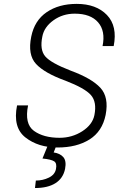

<svg xmlns="http://www.w3.org/2000/svg" viewBox="-20 -741 604 978"><path d="M460.9 -154.8Q474.1 -221.7 443.1 -256.8Q412.1 -292 313 -330.1Q207.5 -368.2 163.8 -415Q120.1 -461.9 139.2 -554.7Q155.8 -636.7 217.8 -679Q279.8 -721.2 370.6 -721.2Q470.2 -721.2 524.7 -664.6Q579.1 -607.9 559.1 -506.3H502.4Q518.1 -583 479.7 -627.2Q441.4 -671.4 360.8 -671.4Q299.3 -671.4 252.2 -637.5Q205.1 -603.5 195.8 -555.7Q181.6 -487.8 210.4 -453.9Q239.3 -419.9 340.8 -380.9Q446.8 -341.8 491.2 -293.9Q535.6 -246.1 518.1 -155.8Q501 -71.3 435.8 -30.5Q370.6 10.3 273.4 10.3Q174.8 10.3 109.6 -40.8Q44.4 -91.8 66.9 -204.1H123Q104 -109.9 152.8 -74.5Q201.7 -39.1 283.2 -39.1Q347.2 -39.1 399.2 -72.5Q451.2 -106 460.9 -154.8ZM265.6 4.4 253.4 35.6Q285.6 40 302.5 59.3Q319.3 78.6 311.5 119.1Q301.8 167 262.7 191.9Q223.6 216.8 158.2 216.8L162.6 178.7Q198.2 178.7 228.8 163.8Q259.3 148.9 265.1 120.1Q271 90.3 255.6 80.6Q240.2 70.8 196.3 66.4L221.7 4.4Z"/></svg>

Font: Franko
Style: Light Italic
Weight: 300
Designer: Google
Version: Version 1.200310; 2013